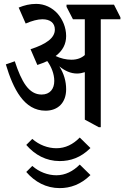

<svg xmlns="http://www.w3.org/2000/svg" viewBox="-20 -648 639 987"><path d="M214 -79C278 -79 320 -120 320 -189C320 -230 309 -269 285 -307C313 -284 343 -270 376 -270C390 -270 404 -273 416 -277V-33L488 6H498V-549H599V-559L566 -624H322V-613L355 -549H416V-365C399 -350 377 -341 347 -341C320 -341 291 -348 266 -360C303 -388 320 -422 320 -463C320 -507 302 -548 276 -578C248 -609 209 -628 166 -628C134 -628 105 -621 76 -609L112 -527C144 -541 174 -549 198 -549C238 -549 262 -530 262 -496C262 -453 218 -421 137 -395L172 -314C191 -320 207 -327 223 -334C244 -305 259 -268 259 -232C259 -191 237 -162 194 -162C128 -162 91 -227 56 -333L10 -317C48 -190 104 -79 214 -79ZM287 180C341 180 395 163 445 113L390 59C356 94 316 114 270 114C226 114 181 97 146 66L115 97C159 148 217 180 287 180ZM287 319C341 319 395 301 445 252L390 198C356 232 316 253 270 253C226 253 181 236 146 205L115 236C159 287 217 319 287 319Z"/></svg>

Font: Noto Serif Devanagari ExtraCondensed Medium
Style: Regular
Weight: 500
Width: 2
Designer: Universal Thirst, Indian Type Foundry and the Monotype Design Team
Foundry: Monotype Imaging Inc.
Version: Version 2.004